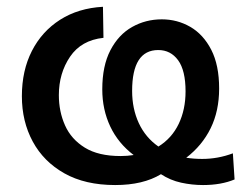

<svg xmlns="http://www.w3.org/2000/svg" viewBox="-20 -534 718 566"><path d="M319.5 11.5Q231 11.5 169.8 -23Q108.5 -57.5 76.5 -116.8Q44.5 -176 44.5 -250.5Q44.5 -326 74 -383.8Q103.5 -441.5 157.2 -475.8Q211 -510 283.5 -514L285 -422.5Q219.5 -415.5 186.5 -366.8Q153.5 -318 153.5 -253.5Q153.5 -205 171.8 -164.2Q190 -123.5 230 -98.8Q270 -74 335.5 -74Q355.5 -74 374 -77Q328.5 -111.5 305 -161.2Q281.5 -211 281.5 -270.5Q281.5 -340 305.5 -386Q329.5 -432 369.5 -454.5Q409.5 -477 457 -477Q502.5 -477 541 -454.8Q579.5 -432.5 602.8 -387.2Q626 -342 626 -273Q626 -207 601 -156Q576 -105 529 -69Q551.5 -65.5 576 -65.5Q622.5 -65.5 666.5 -82L671.5 -5Q632 11.5 578.5 11.5Q546 11.5 514 4.5Q482 -2.5 454.5 -20.5Q402 11.5 319.5 11.5ZM369.5 -266Q369.5 -213.5 389.2 -171Q409 -128.5 447 -102Q486.5 -126.5 506.8 -168.8Q527 -211 527 -264.5Q527 -326.5 505 -356.5Q483 -386.5 446.5 -386.5Q369.5 -386.5 369.5 -266Z"/></svg>

Font: Heraclito Medium
Style: Regular
Weight: 500
Designer: Kostas Bartsokas (font) & Cristiano Sobral (main changes)
Foundry: Kostas Bartsokas (font) & Cristiano Sobral (main changes)
Version: Version 1.00;July 8, 2020;FontCreator 13.0.0.2655 64-bit